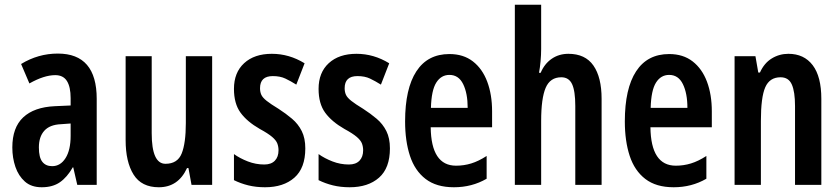

<svg xmlns="http://www.w3.org/2000/svg" viewBox="-20 -780 3545 810"><path d="M224 -554Q388 -554 388 -363V0H306L289 -74H287Q263 -32 232.5 -11Q202 10 156 10Q112 10 85 -14Q58 -38 45 -76Q32 -114 32 -158Q32 -242 78 -285Q124 -328 211 -332L278 -335V-366Q278 -413 262.5 -438Q247 -463 213 -463Q166 -463 104 -428L69 -510Q141 -554 224 -554ZM237 -256Q190 -254 167 -228.5Q144 -203 144 -158Q144 -116 158.5 -97.5Q173 -79 200 -79Q235 -79 256.5 -113Q278 -147 278 -207V-259Z M875 -543V0H788L775 -71H769Q732 10 650 10Q577 10 543.5 -43.5Q510 -97 510 -189V-543H620V-218Q620 -89 678 -89Q729 -89 746.5 -132.5Q764 -176 764 -261V-543Z M1268 -154Q1268 -71 1222 -30.5Q1176 10 1098 10Q1060 10 1027.5 2Q995 -6 967 -20V-130Q992 -112 1025.5 -99Q1059 -86 1095 -86Q1124 -86 1139.5 -102Q1155 -118 1155 -146Q1155 -161 1150 -174.5Q1145 -188 1128 -202.5Q1111 -217 1076 -236Q1022 -267 994.5 -305Q967 -343 967 -405Q967 -474 1010 -513.5Q1053 -553 1127 -553Q1200 -553 1265 -513L1230 -423Q1206 -438 1184 -448.5Q1162 -459 1131 -459Q1077 -459 1077 -408Q1077 -392 1082.5 -380Q1088 -368 1105 -354.5Q1122 -341 1155 -321Q1186 -301 1212 -279Q1238 -257 1253 -227Q1268 -197 1268 -154Z M1625 -154Q1625 -71 1579 -30.5Q1533 10 1455 10Q1417 10 1384.5 2Q1352 -6 1324 -20V-130Q1349 -112 1382.5 -99Q1416 -86 1452 -86Q1481 -86 1496.5 -102Q1512 -118 1512 -146Q1512 -161 1507 -174.5Q1502 -188 1485 -202.5Q1468 -217 1433 -236Q1379 -267 1351.5 -305Q1324 -343 1324 -405Q1324 -474 1367 -513.5Q1410 -553 1484 -553Q1557 -553 1622 -513L1587 -423Q1563 -438 1541 -448.5Q1519 -459 1488 -459Q1434 -459 1434 -408Q1434 -392 1439.5 -380Q1445 -368 1462 -354.5Q1479 -341 1512 -321Q1543 -301 1569 -279Q1595 -257 1610 -227Q1625 -197 1625 -154Z M1876 -552Q1935 -552 1975 -521Q2015 -490 2035.5 -435.5Q2056 -381 2056 -310V-243H1797Q1799 -81 1904 -81Q1937 -81 1968 -90.5Q1999 -100 2033 -122V-26Q2002 -8 1967.5 1Q1933 10 1895 10Q1821 10 1775.5 -25Q1730 -60 1709.5 -122.5Q1689 -185 1689 -268Q1689 -406 1736.5 -479Q1784 -552 1876 -552ZM1876 -464Q1841 -464 1820.5 -431.5Q1800 -399 1798 -325H1953Q1953 -386 1934 -425Q1915 -464 1876 -464Z M2263 -573Q2263 -549 2260.5 -521.5Q2258 -494 2254 -473H2261Q2277 -511 2307.5 -532Q2338 -553 2378 -553Q2449 -553 2483.5 -503.5Q2518 -454 2518 -363V0H2407V-333Q2407 -396 2393.5 -425Q2380 -454 2348 -454Q2301 -454 2282 -409.5Q2263 -365 2263 -270V0H2152V-760H2263Z M2803 -552Q2862 -552 2902 -521Q2942 -490 2962.5 -435.5Q2983 -381 2983 -310V-243H2724Q2726 -81 2831 -81Q2864 -81 2895 -90.5Q2926 -100 2960 -122V-26Q2929 -8 2894.5 1Q2860 10 2822 10Q2748 10 2702.5 -25Q2657 -60 2636.5 -122.5Q2616 -185 2616 -268Q2616 -406 2663.5 -479Q2711 -552 2803 -552ZM2803 -464Q2768 -464 2747.5 -431.5Q2727 -399 2725 -325H2880Q2880 -386 2861 -425Q2842 -464 2803 -464Z M3306 -553Q3372 -553 3408.5 -505Q3445 -457 3445 -363V0H3334V-333Q3334 -393 3320.5 -423.5Q3307 -454 3273 -454Q3227 -454 3208.5 -412Q3190 -370 3190 -270V0H3079V-543H3167L3179 -474H3186Q3204 -514 3236 -533.5Q3268 -553 3306 -553Z"/></svg>

Font: Noto Sans Telugu ExtraCondensed SemiBold
Style: Regular
Weight: 600
Width: 2
Designer: Jelle Bosma - Monotype Design Team
Foundry: Monotype Imaging Inc.
Version: Version 2.005; ttfautohint (v1.8.4.7-5d5b)